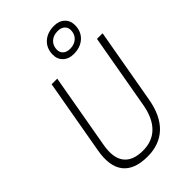

<svg xmlns="http://www.w3.org/2000/svg" viewBox="-274 -1026 1134 1134"><g transform="rotate(-45 293.0 -459.0)"><path d="M255.9 9.8Q146.5 9.8 100.1 -49.1Q53.7 -107.9 73.7 -222.7L156.7 -693.4H203.6L120.6 -222.7Q104 -129.9 140.1 -82Q176.3 -34.2 261.7 -34.2Q338.9 -34.2 387.5 -82Q436 -129.9 452.6 -222.7L535.6 -693.4H582.5L499.5 -222.7Q479.5 -107.9 417.5 -49.1Q355.5 9.8 255.9 9.8ZM375.5 -726.6Q334.5 -726.6 309.6 -750Q284.7 -773.4 284.7 -811.5Q284.7 -863.8 319.3 -895.8Q354 -927.7 410.6 -927.7Q451.7 -927.7 476.6 -904.3Q501.5 -880.9 501.5 -842.8Q501.5 -790.5 466.8 -758.5Q432.1 -726.6 375.5 -726.6ZM381.8 -763.7Q418.5 -763.7 440.9 -784.7Q463.4 -805.7 463.4 -839.8Q463.4 -862.8 447.3 -876.7Q431.2 -890.6 404.3 -890.6Q367.7 -890.6 345.2 -869.9Q322.8 -849.1 322.8 -814.5Q322.8 -792 338.9 -777.8Q355 -763.7 381.8 -763.7Z"/></g></svg>

Font: Cascadia Mono PL ExtraLight
Style: Italic
Weight: 200
Italic angle: -10°
Monospace: yes
Designer: Aaron Bell
Foundry: Saja Typeworks
Version: Version 2404.023; ttfautohint (v1.8.4)